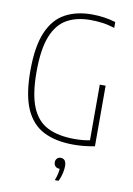

<svg xmlns="http://www.w3.org/2000/svg" viewBox="-103 -813 760 1101"><g transform="rotate(10 276.5 -262.5)"><path d="M366 5Q262.5 5 192 -30.5Q121.5 -66 85.2 -147.8Q49 -229.5 49 -369Q49 -511.5 84.5 -594.5Q120 -677.5 185.8 -713.2Q251.5 -749 342 -749Q376 -749 412 -744Q448 -739 480 -729V-695Q442.5 -707 408 -711.5Q373.5 -716 339 -716Q259.5 -716 202.8 -684.8Q146 -653.5 115.5 -578Q85 -502.5 85 -369Q85 -239 116 -164.5Q147 -90 209.5 -59Q272 -28 366 -28Q414 -28 455 -36V-360H489V-7Q452.5 -0.5 424 2.2Q395.5 5 366 5ZM296 224Q304 203 307.8 186.2Q311.5 169.5 312.5 155H309Q295.5 155 286.8 146Q278 137 278 123Q278 109.5 286.2 100.8Q294.5 92 307 92Q340 92 340 135Q340 153 334.8 176.8Q329.5 200.5 318 224Z"/></g></svg>

Font: Encode Sans Cnd Th
Style: Regular
Weight: 100
Width: 3
Designer: Multiple Designers
Foundry: Impallari Type
Version: Version 3.002; ttfautohint (v1.8.3) -l 8 -r 50 -G 200 -x 14 